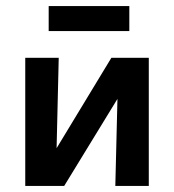

<svg xmlns="http://www.w3.org/2000/svg" viewBox="-20 -611 572 631"><path d="M405 -591V-509H140V-591ZM469 -421V0H359L366 -286L191 0H63V-421H173L166 -124L346 -421Z"/></svg>

Font: EauTest
Style: Bold
Weight: 700
Designer: Christian Thalmann (Catharsis Fonts)
Version: Version 0.001;PS 000.001;hotconv 1.0.88;makeotf.lib2.5.64775